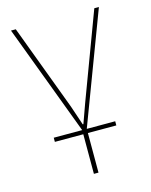

<svg xmlns="http://www.w3.org/2000/svg" viewBox="-108 -577 668 848"><g transform="rotate(-15 226.0 -153.0)"><path d="M215 200V19H85V0H215L25 -506H47L194 -113L224 -24H227L259 -113L406 -506H427L236 0H366V19H236V200Z"/></g></svg>

Font: IBM Plex Sans Thin
Style: Regular
Weight: 250
Designer: Mike Abbink, Paul van der Laan, Pieter van Rosmalen
Foundry: Bold Monday
Version: Version 3.201